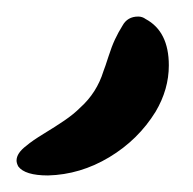

<svg xmlns="http://www.w3.org/2000/svg" viewBox="-113 -107 233 232"><path d="M75 28Q54 62 19 83Q-16 104 -55 105Q-83 105 -91 94Q-93 90 -93 87Q-93 78 -81 69Q-74 63 -60 54.5Q-46 46 -35 38.5Q-24 31 -16 23Q4 5 12 -21Q14 -26 18 -38.5Q22 -51 26 -59.5Q30 -68 35 -76Q41 -87 54 -87Q59 -87 63 -84Q91 -69 91 -28Q91 1 75 28Z"/></svg>

Font: EptKazoo
Style: Medium
Weight: 500
Version: Version 001.000